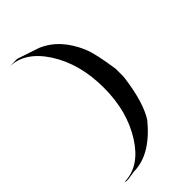

<svg xmlns="http://www.w3.org/2000/svg" viewBox="-182 -545 587 587"><g transform="rotate(-45 111.0 -252.0)"><path d="M-10.3 -3.9 -10.7 -1.5H2L29.3 -5.9Q101.6 -5.9 169.4 -87.9Q199.7 -133.8 212.4 -232.4V-267.6Q201.2 -344.2 189 -373Q155.8 -451.7 91.3 -478.5L21 -502L-14.2 -501.5Q52.2 -501.5 99.1 -428.7Q146 -355.5 146 -252.4Q146 -149.9 99.1 -76.7Q54.2 -5.9 -10.3 -3.9Z"/></g></svg>

Font: Dehalvi Khush Khat
Style: Regular
Weight: 400
Version: Version 002.500